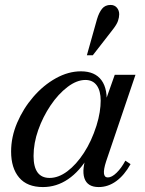

<svg xmlns="http://www.w3.org/2000/svg" viewBox="-20 -744 587 778"><path d="M154 14Q90 14 57.5 -24.5Q25 -63 25 -130Q25 -189 49.5 -246.5Q74 -304 115 -351.5Q156 -399 206.5 -427Q257 -455 308 -455Q365 -455 391.5 -418.5Q418 -382 411 -313L399 -311L445 -441H529L410 -90Q389 -25 417 -25Q433 -25 452.5 -44Q472 -63 488 -93L509 -79Q484 -34 451 -10Q418 14 380 14Q334 14 322 -22Q310 -58 334 -124L339 -111Q303 -50 256 -18Q209 14 154 14ZM181 -23Q217 -23 253 -50Q289 -77 320 -124.5Q351 -172 371 -235Q380 -264 384 -289.5Q388 -315 388 -336Q388 -376 372 -398Q356 -420 326 -420Q291 -420 253.5 -391.5Q216 -363 185 -317Q154 -271 135 -217.5Q116 -164 116 -112Q116 -23 181 -23ZM332 -520 373 -666Q381 -693 393.5 -708.5Q406 -724 428 -724Q444 -724 453.5 -713Q463 -702 463 -686Q463 -674 458 -659Q453 -644 433 -619L356 -520Z"/></svg>

Font: Baskervville Medium
Style: Italic
Weight: 500
Italic angle: -18°
Version: Version 1.100